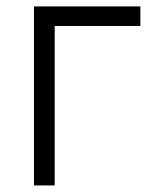

<svg xmlns="http://www.w3.org/2000/svg" viewBox="-20 -565 497 585"><path d="M407.7 -545.5V-485.8H146.7V0H83.5V-545.5Z"/></svg>

Font: Inter Zeller Light
Style: Regular
Weight: 300
Designer: Rasmus Andersson; Joe Bland
Foundry: zeller
Version: Version 3.015;git-dec3a8cb1